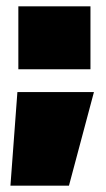

<svg xmlns="http://www.w3.org/2000/svg" viewBox="-20 -484 334 607"><path d="M38 -464H266V-265H38ZM35 -193H277L198 103H13Z"/></svg>

Font: Cairo Black
Style: Regular
Weight: 900
Designer: Mohamed Gaber, Accademia di Belle Arti di Urbino and others
Foundry: Kief Type Foundry, Accademia di Belle Arti di Urbino and others
Version: Version 3.011